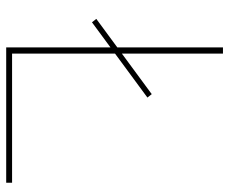

<svg xmlns="http://www.w3.org/2000/svg" viewBox="-80 -660 740 620"><g transform="rotate(90 290.0 -350.0)"><path d="M133 -700H153V-19H570V0H133ZM41 -291 284 -470 295 -456 52 -277Z"/></g></svg>

Font: iiserrat Thin
Style: Regular
Weight: 100
Designer: Akira Ohta
Foundry: Akira Ohta
Version: Version 1.200;Glyphs 3.3.1 (3343)